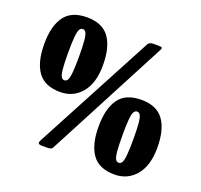

<svg xmlns="http://www.w3.org/2000/svg" viewBox="-132 -912 1128 1075"><g transform="rotate(20 432.0 -374.5)"><path d="M35 -540Q35 -647.5 76.5 -705Q118 -762.5 210 -762.5Q302.5 -762.5 343.8 -705Q385 -647.5 385 -540Q385 -433 336.2 -375.2Q287.5 -317.5 210 -317.5Q118 -317.5 76.5 -375.2Q35 -433 35 -540ZM609 -750H639Q657.5 -750 660.5 -745.5Q663.5 -741 657 -729.5L281 -13Q276 -4 267.5 -2Q259 0 245 0H221.5Q199 0 196.5 -7Q194 -14 200 -25L577.5 -735Q585.5 -750 609 -750ZM177.5 -540Q177.5 -478 180.8 -445Q184 -412 191 -399.8Q198 -387.5 210 -387.5Q222 -387.5 229 -399.8Q236 -412 239.2 -445Q242.5 -478 242.5 -540Q242.5 -602.5 239.2 -635.2Q236 -668 229 -680.2Q222 -692.5 210 -692.5Q198 -692.5 191 -680.2Q184 -668 180.8 -635.2Q177.5 -602.5 177.5 -540ZM479 -210Q479 -317.5 520.2 -375Q561.5 -432.5 654 -432.5Q746 -432.5 787.5 -375Q829 -317.5 829 -210Q829 -103 780 -45.2Q731 12.5 654 12.5Q561.5 12.5 520.2 -45.2Q479 -103 479 -210ZM621.5 -210Q621.5 -148 624.5 -115Q627.5 -82 634.8 -69.8Q642 -57.5 654 -57.5Q666 -57.5 673 -69.8Q680 -82 683.2 -115Q686.5 -148 686.5 -210Q686.5 -272.5 683.2 -305.2Q680 -338 673 -350.2Q666 -362.5 654 -362.5Q642 -362.5 634.8 -350.2Q627.5 -338 624.5 -305.2Q621.5 -272.5 621.5 -210Z"/></g></svg>

Font: Besley* Condensed
Style: Bold
Weight: 700
Width: 3
Designer: Owen Earl
Foundry: indestructible type*
Version: Version 3.000; ttfautohint (v1.8.3)